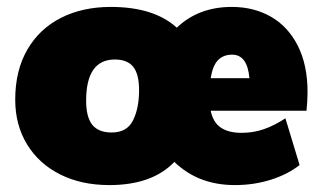

<svg xmlns="http://www.w3.org/2000/svg" viewBox="-20 -526 934 555"><path d="M869 -260Q869 -235 866 -206H589Q596 -172 618.5 -157Q641 -142 678 -142Q712 -142 742.5 -152.5Q773 -163 805 -184L846 -49Q812 -22 763 -6.5Q714 9 659 9Q553 9 484 -58Q420 9 296 9Q215 9 153.5 -22Q92 -53 58 -109Q24 -165 24 -238Q24 -322 59 -382.5Q94 -443 156.5 -474.5Q219 -506 300 -506Q425 -506 491 -446Q554 -506 650 -506Q714 -506 763.5 -477.5Q813 -449 841 -393.5Q869 -338 869 -260ZM589 -300H701Q695 -368 651 -368Q626 -368 610.5 -352.5Q595 -337 589 -300ZM382 -265Q382 -312 365 -333Q348 -354 312 -354Q229 -354 229 -235Q229 -187 247 -165Q265 -143 303 -143Q347 -143 364.5 -178Q382 -213 382 -265Z"/></svg>

Font: Nunito Sans Heavy Heavy
Style: Italic
Weight: 400
Italic angle: -4.541°
Designer: Vernon Adams
Foundry: Vernon Adams
Version: Version 2.002